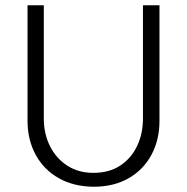

<svg xmlns="http://www.w3.org/2000/svg" viewBox="-20 -700 713 732"><path d="M147 -680H85V-239Q85 -167 116 -110Q147 -53 203.5 -21Q260 11 336 12Q414 12 470.5 -20.5Q527 -53 557.5 -110Q588 -167 588 -239V-680H525V-248Q525 -190 502.5 -143Q480 -96 438 -68.5Q396 -41 336 -41Q279 -41 236.5 -68.5Q194 -96 170.5 -143Q147 -190 147 -248Z"/></svg>

Font: Catamaran Light
Style: Regular
Weight: 300
Designer: Pria Ravichandran
Version: Version 2.000